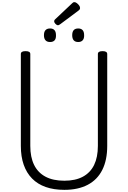

<svg xmlns="http://www.w3.org/2000/svg" viewBox="-20 -1748 1192 1787"><path d="M579 19Q481 19 405.5 -7.5Q330 -34 278.5 -86.5Q227 -139 200.5 -215Q174 -291 174 -390V-1245Q174 -1259 185 -1265.5Q196 -1272 218 -1272Q240 -1272 251 -1265.5Q262 -1259 262 -1245V-390Q262 -285 297.5 -213Q333 -141 403.5 -103.5Q474 -66 579 -66Q682 -66 751.5 -103.5Q821 -141 856 -213Q891 -285 891 -390V-1245Q891 -1259 902 -1265.5Q913 -1272 935 -1272Q978 -1272 978 -1245V-390Q978 -258 932 -166.5Q886 -75 796.5 -28Q707 19 579 19ZM446 -1357Q418 -1357 403.5 -1373Q389 -1389 389 -1420Q389 -1452 403.5 -1467.5Q418 -1483 446 -1483Q473 -1483 487 -1467.5Q501 -1452 501 -1420Q502 -1388 488 -1372.5Q474 -1357 446 -1357ZM708 -1357Q680 -1357 666 -1373Q652 -1389 652 -1420Q652 -1452 666 -1467.5Q680 -1483 708 -1483Q735 -1483 749 -1467.5Q763 -1452 763 -1420Q764 -1389 749.5 -1373Q735 -1357 708 -1357ZM521 -1513Q508 -1513 496 -1526Q484 -1539 484 -1549Q484 -1553 485.5 -1557.5Q487 -1562 493 -1568L651 -1717Q656 -1722 660.5 -1725Q665 -1728 673 -1728Q683 -1728 695 -1719Q707 -1710 716 -1698Q725 -1686 725 -1674Q725 -1667 722.5 -1662Q720 -1657 710 -1649L541 -1523Q534 -1519 529.5 -1516Q525 -1513 521 -1513Z"/></svg>

Font: Playwrite VN
Style: Regular
Weight: 400
Designer: Veronika Burian, José Scaglione
Foundry: TypeTogether
Version: Version 1.002